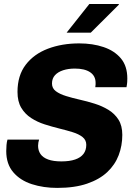

<svg xmlns="http://www.w3.org/2000/svg" viewBox="-20 -908 642 938"><path d="M259.5 10Q192.5 10 135.8 -8.2Q79 -26.5 44.8 -66.5Q10.5 -106.5 10.5 -170Q10.5 -185 11.8 -199.5Q13 -214 16.5 -226H171Q169 -220.5 167.5 -212Q166 -203.5 166 -196Q166 -172.5 178 -155.2Q190 -138 215.2 -128.8Q240.5 -119.5 280 -119.5Q320 -119.5 347 -128.8Q374 -138 387.8 -156Q401.5 -174 401.5 -200.5Q401.5 -224 383.2 -238.5Q365 -253 335 -262.2Q305 -271.5 269.5 -280.2Q234 -289 198 -300.5Q162 -312 132 -331.5Q102 -351 83.8 -381.5Q65.5 -412 65.5 -459Q65.5 -539 105.5 -591.5Q145.5 -644 214 -670Q282.5 -696 367 -696Q433 -696 486.2 -678Q539.5 -660 570.8 -622.5Q602 -585 602 -525Q602 -517.5 601.5 -507.8Q601 -498 598 -482H445.5Q447 -491.5 447 -495.5Q447 -499.5 447 -503.5Q447 -537 420.5 -555Q394 -573 345.5 -573Q314 -573 288.5 -564.8Q263 -556.5 248.5 -540.5Q234 -524.5 234 -500Q234 -476.5 252.8 -462.5Q271.5 -448.5 302 -439Q332.5 -429.5 369.2 -421.2Q406 -413 442.5 -401.5Q479 -390 509.5 -371.5Q540 -353 558.8 -323.5Q577.5 -294 577.5 -249Q577.5 -196.5 559.8 -149.8Q542 -103 504 -67.2Q466 -31.5 405.5 -10.8Q345 10 259.5 10ZM305.5 -748.5 416.5 -888.5H560L561 -885.5L423.5 -748.5Z"/></svg>

Font: Chivo Mono Medium
Style: Italic
Weight: 500
Italic angle: -8.05°
Monospace: yes
Designer: Hector Gatti
Foundry: Omnibus-Type
Version: Version 1.008